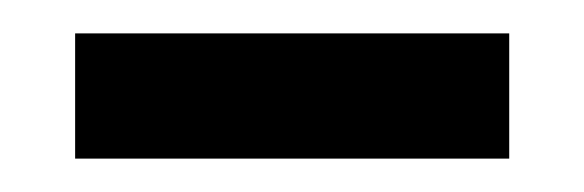

<svg xmlns="http://www.w3.org/2000/svg" viewBox="-20 -330 350 115"><path d="M25 -235V-310H285V-235Z"/></svg>

Font: Noto Serif Ahom
Style: Regular
Weight: 400
Designer: Monotype Design Team
Foundry: Monotype Imaging Inc.
Version: Version 2.007; ttfautohint (v1.8.4.7-5d5b)